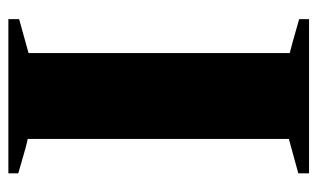

<svg xmlns="http://www.w3.org/2000/svg" viewBox="-166 -574 740 447"><g transform="rotate(90 203.5 -350.0)"><path d="M24 -25 103 -47V-655Q90 -658 24 -677V-700H383V-675L303 -653V-45Q319 -42 359 -30L383 -23V0H24Z"/></g></svg>

Font: Trirong Black
Style: Regular
Weight: 900
Designer: Katatrad Team
Foundry: CadsonDemak
Version: Version 1.001